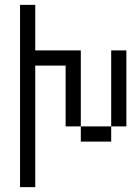

<svg xmlns="http://www.w3.org/2000/svg" viewBox="-20 -645 540 790"><path d="M62.5 -625Q62.5 -625 62.5 125H125Q125 125 125 -375H250Q250 -375 250 -125H312.5V-62.5H437.5V-125H312.5V-437.5H125V-625ZM437.5 -125H500V-437.5H437.5Z"/></svg>

Font: BFUnifontExMono
Style: Regular
Weight: 500
Version: Version 15.0.06